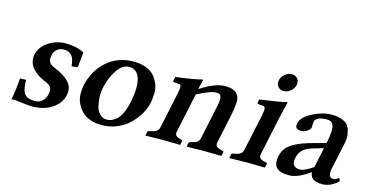

<svg xmlns="http://www.w3.org/2000/svg" viewBox="-69 -936 2388 1250"><g transform="rotate(15 1125.0 -310.5)"><path d="M67.9 -146 108.4 -147.9Q108.4 -81.5 127.4 -55.2Q146.5 -28.8 201.2 -28.8Q215.8 -28.8 230 -35.2Q244.1 -41.5 256.8 -56.9Q269.5 -72.3 273.9 -94.2Q280.3 -125 270.8 -141.6Q261.2 -158.2 224.6 -171.9Q205.1 -179.7 185.8 -192.1Q166.5 -204.6 147.9 -222.9Q129.4 -241.2 120.8 -267.1Q112.3 -293 118.2 -320.8Q129.4 -373 181.2 -408.4Q232.9 -443.8 300.3 -443.8Q370.6 -443.8 422.4 -416Q418.5 -366.2 411.6 -314L371.6 -309.1Q367.7 -359.9 348.6 -380.9Q329.6 -401.9 294.4 -401.9Q272 -401.9 252.2 -387.5Q232.4 -373 226.6 -345.2Q220.7 -317.9 229.5 -300.3Q238.3 -282.7 265.6 -272Q333.5 -245.1 367.7 -209Q401.9 -172.9 390.1 -119.1Q380.9 -74.7 346.2 -44.2Q311.5 -13.7 271.7 -2Q231.9 9.8 189.9 9.8Q167.5 9.8 122.1 3.7Q76.7 -2.4 49.3 -2Q61 -56.6 67.9 -146Z M736.3 -402.8Q691.4 -402.8 656 -351.1Q620.6 -299.3 605.5 -229Q598.1 -201.2 599.6 -167.2Q601.1 -133.3 607.7 -103.3Q614.3 -73.2 634 -53.2Q653.8 -33.2 683.1 -33.2Q698.7 -33.2 713.9 -39.3Q729 -45.4 746.6 -60.5Q764.2 -75.7 779.3 -107.4Q794.4 -139.2 804.2 -184.1Q825.7 -291.5 807.1 -347.2Q788.6 -402.8 736.3 -402.8ZM479 -207Q501.5 -312.5 575.2 -378.2Q648.9 -443.8 755.4 -443.8Q802.7 -443.8 838.6 -430.2Q874.5 -416.5 894.3 -393.8Q914.1 -371.1 926.3 -341.6Q938.5 -312 937.7 -280Q937 -248 931.6 -215.8Q923.3 -176.3 901.1 -137.7Q878.9 -99.1 845.2 -65.4Q811.5 -31.7 762.5 -11Q713.4 9.8 657.7 9.8Q615.2 9.8 580.6 -2.7Q545.9 -15.1 524.9 -36.6Q503.9 -58.1 490 -86.2Q476.1 -114.3 474.9 -145Q473.6 -175.8 479 -207Z M1208.5 -380.9Q1304.2 -443.8 1373 -443.8Q1423.8 -443.8 1447.5 -422.4Q1471.2 -400.9 1470.2 -365.2Q1469.2 -329.6 1460.4 -283.2L1416.5 -76.2Q1412.6 -56.6 1422.1 -48.6Q1431.6 -40.5 1456.5 -34.2L1464.4 -32.2Q1471.7 -30.3 1470.2 -22.9L1465.3 0L1462.9 2Q1383.3 0 1344.2 0L1231.9 2L1230.5 0L1235.4 -22.9Q1236.8 -29.8 1245.1 -32.2L1249.5 -33.2Q1276.9 -39.6 1289.6 -48.1Q1302.2 -56.6 1306.6 -76.2L1352.1 -290Q1364.3 -340.8 1360.4 -364.5Q1356.4 -388.2 1331.1 -388.2Q1285.2 -388.2 1199.7 -340.8L1143.6 -76.2Q1139.6 -57.1 1149.2 -48.1Q1158.7 -39.1 1182.6 -33.2L1186 -32.2Q1193.4 -30.3 1192.4 -22.9L1187.5 0L1185.1 2Q1109.4 0 1070.3 0L954.1 2L952.6 0L957.5 -22.9Q959 -30.3 967.3 -32.2L976.6 -34.2Q1004.4 -40 1016.8 -48.1Q1029.3 -56.2 1033.7 -76.2L1085.4 -320.8Q1088.4 -335.4 1089.8 -345.9Q1091.3 -356.4 1090.8 -362.8Q1090.3 -369.1 1088.4 -372.6Q1086.4 -376 1083.5 -377.4Q1080.6 -378.9 1076.2 -378.9L1035.6 -382.8L1041 -417Q1166.5 -432.6 1215.3 -446.8Q1220.2 -445.8 1221.7 -443.8L1206.5 -380.9Z M1761.7 -321.3 1710 -77.1Q1705.6 -57.6 1715.1 -48.3Q1724.6 -39.1 1747.6 -34.2L1757.3 -32.2Q1765.1 -30.3 1763.2 -22.9L1758.3 0L1755.9 2Q1675.3 0 1636.2 0L1519 2L1517.6 0L1522.5 -22.9Q1523.9 -30.8 1531.2 -32.2L1543.5 -34.2Q1568.8 -38.1 1582.3 -47.6Q1595.7 -57.1 1599.6 -77.1L1651.9 -320.8Q1659.2 -358.4 1656.7 -370.4Q1654.3 -382.3 1643.1 -382.8L1602.5 -387.2L1606.9 -417Q1745.1 -435.5 1784.7 -446.8Q1791.5 -446.8 1791 -443.8Q1772.5 -371.1 1761.7 -321.3ZM1707.3 -528.8Q1693.4 -546.4 1698.7 -571Q1704.1 -595.7 1725.3 -613.3Q1746.6 -630.9 1771.5 -630.9Q1796.4 -630.9 1810.3 -613.3Q1824.2 -595.7 1818.8 -571Q1813.5 -546.4 1792.2 -528.8Q1771 -511.2 1746.1 -511.2Q1721.2 -511.2 1707.3 -528.8Z M2059.1 -47.9Q1980 10.3 1921.9 9.8Q1857.9 9.8 1835.4 -16.1Q1813 -42 1824.2 -95.2Q1830.6 -124 1847.2 -146Q1863.8 -168 1892.3 -184.3Q1920.9 -200.7 1951.7 -212.2Q1982.4 -223.6 2028.3 -235.8L2104.5 -256.8Q2114.3 -303.2 2116 -333.5Q2117.7 -363.8 2111.1 -379.2Q2104.5 -394.5 2094 -400.1Q2083.5 -405.8 2066.4 -405.8Q2047.4 -405.8 2030.3 -401.9Q2013.2 -397.9 2001.7 -389.9Q1990.2 -381.8 1987.8 -371.1Q1985.4 -359.9 1985.6 -346.4Q1985.8 -333 1984.9 -328.1Q1982.4 -316.4 1963.4 -303.2Q1944.3 -290 1924.8 -290Q1898.9 -290 1890.6 -300.5Q1882.3 -311 1886.7 -332Q1896 -375 1962.9 -409.4Q2029.8 -443.8 2088.4 -443.8Q2115.2 -443.8 2136.2 -439.7Q2157.2 -435.5 2177.5 -424.6Q2197.8 -413.6 2207.8 -394Q2217.8 -374.5 2222.2 -344.2Q2226.6 -314 2215.8 -271L2185.1 -126Q2174.8 -91.3 2177.7 -66.7Q2180.7 -42 2207 -42Q2221.2 -42 2231 -50Q2240.7 -58.1 2241.2 -58.1Q2244.1 -58.1 2247.8 -50.5Q2251.5 -43 2250 -38.1Q2249.5 -36.1 2244.4 -31Q2239.3 -25.9 2229.2 -18.8Q2219.2 -11.7 2207 -5.4Q2194.8 1 2178.7 5.4Q2162.6 9.8 2147 9.8Q2103.5 9.8 2084 -4.2Q2064.5 -18.1 2061 -47.9ZM2068.4 -85 2096.7 -219.2 2036.1 -202.1Q1983.9 -187.5 1961.7 -165.8Q1939.5 -144 1932.6 -109.9Q1918.9 -44.9 1981.4 -44.9Q2009.8 -44.9 2068.4 -85Z"/></g></svg>

Font: Linux Libertine Slanted
Style: Semibold Slanted
Weight: 600
Designer: Philipp H. Poll
Foundry: Philipp H. Poll
Version: Version 5.1.1